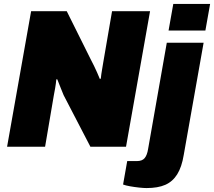

<svg xmlns="http://www.w3.org/2000/svg" viewBox="-20 -745 1087 975"><path d="M16 0 138 -688H319L441 -443Q449 -428 457.5 -410.5Q466 -393 473.5 -376Q481 -359 487 -344L492 -346Q494 -368 498 -390Q502 -412 505 -432L549 -688H742L620 0H439L303 -262Q296 -279 287 -301.5Q278 -324 271 -342H266Q264 -320 260 -297Q256 -274 253 -259L209 0ZM836 -590 860 -725H1047L1023 -590ZM724 210Q710 210 686.5 207.5Q663 205 640.5 201Q618 197 605 192L626 73H675Q702 73 714.5 58Q727 43 732 12L827 -528H1014L913 42Q903 103 880 140Q857 177 819.5 193.5Q782 210 724 210Z"/></svg>

Font: Archivo SemiCondensed Black
Style: Italic
Weight: 900
Width: 4
Italic angle: -10°
Designer: Hector Gatti
Foundry: Omnibus-Type
Version: Version 2.001